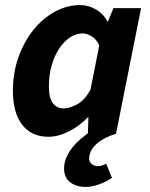

<svg xmlns="http://www.w3.org/2000/svg" viewBox="-20 -528 592 758"><path d="M31 -170Q31 -241 53 -302.5Q75 -364 112 -410Q149 -456 197 -482Q245 -508 296 -508Q330 -508 360 -490Q390 -472 404 -443H406L428 -496H537L438 0Q389 15 360.5 41Q332 67 332 98Q332 112 342.5 120Q353 128 367 128Q381 128 399 118L422 174Q401 189 372 199.5Q343 210 319 210Q281 210 257 191.5Q233 173 233 137Q233 113 243 91.5Q253 70 267.5 52Q282 34 298.5 20.5Q315 7 327 -2L329 -65H327Q293 -30 251.5 -9Q210 12 171 12Q105 12 68 -35Q31 -82 31 -170ZM231 -100Q254 -100 283.5 -115.5Q313 -131 337 -173L372 -349Q360 -374 341.5 -385Q323 -396 306 -396Q280 -396 256 -380Q232 -364 213.5 -336Q195 -308 184 -270Q173 -232 173 -187Q173 -142 188.5 -121Q204 -100 231 -100Z"/></svg>

Font: mr_Source Sans Pro
Style: Bold Italic
Weight: 700
Italic angle: -11°
Designer: Paul D. Hunt
Foundry: Adobe Systems Incorporated
Version: Version 1.036;July 10, 2024;FontCreator 11.5.0.2430 64-bit